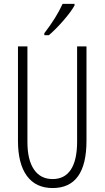

<svg xmlns="http://www.w3.org/2000/svg" viewBox="-20 -951 534 981"><path d="M360.8 -931.2V-922.9Q342.8 -890.6 303.2 -845.2Q263.7 -799.8 229.5 -771H206.5V-781.2Q268.1 -861.3 299.8 -931.2ZM421.9 -713.9V-231.9Q421.9 9.8 249 9.8Q162.6 9.8 117.2 -52.5Q71.8 -114.7 71.8 -231.9V-713.9H120.1V-226.1Q120.1 -133.8 153.6 -85Q187 -36.1 248.8 -36.1Q310.5 -36.1 342.3 -84.7Q374 -133.3 374 -228V-713.9Z"/></svg>

Font: Open Sans Hebrew Condensed Light
Style: Regular
Weight: 300
Width: 3
Foundry: Ascender Corporation, Yanek Iontef
Version: Version 2.001;PS 002.001;hotconv 1.0.70;makeotf.lib2.5.58329